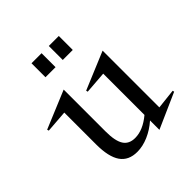

<svg xmlns="http://www.w3.org/2000/svg" viewBox="-205 -737 882 882"><g transform="rotate(-45 236.0 -296.0)"><path d="M-32.2 -345.2 151.9 -421.9V-148.9Q151.9 -87.9 169.7 -60.1Q187.5 -32.2 227.1 -32.2Q278.3 -32.2 332 -77.1V-345.2L223.1 -336.9L221.2 -345.2L404.8 -421.9V-53.2L502 -64L503.9 -56.2L332 20V-41Q299.3 -12.2 262 3.9Q224.6 20 189 20Q132.8 20 106 -18.8Q79.1 -57.6 79.1 -138.2V-345.2L-29.8 -336.9ZM132.8 -521V-611.8H198.2V-521ZM245.1 -521V-611.8H310.1V-521Z"/></g></svg>

Font: Halibut Cnd
Style: Regular
Weight: 400
Width: 3
Designer: Matteo Maggi
Foundry: Collletttivo
Version: Version 3.080 | FøM Fix